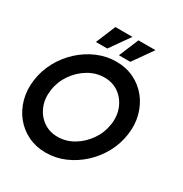

<svg xmlns="http://www.w3.org/2000/svg" viewBox="-205 -1054 1161 1220"><g transform="rotate(30 375.0 -443.5)"><path d="M303 13Q232 13 173.2 -15.2Q114.5 -43.5 74.2 -93.5Q34 -143.5 16.2 -209.2Q-1.5 -275 9 -350Q19.5 -425 55.5 -490.8Q91.5 -556.5 146.2 -606.5Q201 -656.5 267.5 -684.8Q334 -713 405 -713Q476.5 -713 535 -684.8Q593.5 -656.5 633.8 -606.5Q674 -556.5 691.8 -490.8Q709.5 -425 699 -350Q688.5 -275 652.5 -209.2Q616.5 -143.5 561.8 -93.5Q507 -43.5 440.8 -15.2Q374.5 13 303 13ZM318 -112Q379 -112 433.8 -144.2Q488.5 -176.5 526.5 -230.8Q564.5 -285 574 -350Q584 -415.5 562.2 -469.5Q540.5 -523.5 495.5 -555.8Q450.5 -588 390 -588Q329 -588 274.2 -555.8Q219.5 -523.5 181.5 -469.2Q143.5 -415 134 -350Q124 -284.5 145.5 -230.5Q167 -176.5 212.2 -144.2Q257.5 -112 318 -112ZM397.5 -756 457.5 -900H582.5L481 -756ZM228.5 -756 288.5 -900H413.5L312 -756Z"/></g></svg>

Font: Urbanist
Style: Bold Italic
Weight: 700
Italic angle: -8°
Designer: Corey Hu
Foundry: Corey Hu
Version: Version 1.330; ttfautohint (v1.8.4.7-5d5b)